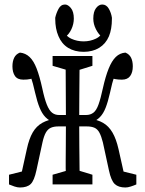

<svg xmlns="http://www.w3.org/2000/svg" viewBox="-20 -771 645 852"><path d="M20 47.4V4.4L113.3 -19L66.9 36.6L99.1 -109.4Q108.9 -155.3 125.2 -183.3Q141.6 -211.4 167.5 -225.8Q193.4 -240.2 230 -245.1L218.3 -227.5Q196.8 -235.8 181.6 -251.2Q166.5 -266.6 155.8 -293Q145 -319.3 135.7 -359.9Q126 -403.8 116.7 -430.2Q107.4 -456.5 97.7 -476.1L144 -427.7Q125.5 -422.9 113.5 -420.2Q101.6 -417.5 83.5 -417.5Q57.6 -417.5 46.4 -433.8Q35.2 -450.2 35.2 -476.6Q35.2 -499 43 -514.9Q50.8 -530.8 68.4 -537.6Q93.3 -535.2 111.3 -518.1Q129.4 -501 142.6 -466.8Q155.8 -432.6 167.5 -379.4Q177.2 -333.5 187.7 -307.1Q198.2 -280.8 211.2 -270.8Q224.1 -260.7 241.7 -260.7H302.7V-210H238.3Q219.2 -210 205.8 -204.1Q192.4 -198.2 183.6 -182.9Q174.8 -167.5 168.5 -139.2L141.6 -15.1Q131.8 30.8 116 45.9Q100.1 61 68.4 61Q57.6 61 44.2 56.6Q30.8 52.2 20 47.4ZM585 47.4Q574.2 52.2 560.5 56.6Q546.9 61 536.6 61Q505.9 61 489.5 45.9Q473.1 30.8 463.4 -15.1L436.5 -139.2Q429.7 -166.5 421.1 -182.4Q412.6 -198.2 399.2 -204.1Q385.7 -210 365.7 -210H302.7V-260.7H362.3Q380.9 -260.7 394.3 -270.8Q407.7 -280.8 417.2 -307.4Q426.8 -334 436.5 -379.4Q448.2 -432.1 462.2 -466.6Q476.1 -501 493.9 -518.3Q511.7 -535.6 536.6 -537.6Q554.2 -530.3 561.8 -514.6Q569.3 -499 569.3 -476.6Q569.3 -449.7 557.6 -433.6Q545.9 -417.5 521 -417.5Q504.4 -417.5 491.7 -419.9Q479 -422.4 460.9 -427.7L507.3 -476.1Q497.6 -457 487.5 -430.9Q477.5 -404.8 468.3 -359.9Q459 -318.8 448.7 -292.7Q438.5 -266.6 423.3 -251.2Q408.2 -235.8 385.7 -227.5L375 -245.1Q412.6 -240.2 437.5 -225.8Q462.4 -211.4 479 -183.1Q495.6 -154.8 505.9 -109.4L538.6 36.6L490.7 -19L585 4.4ZM271 47.4Q272 25.4 272 -7.8Q272 -16.1 271.5 -24.9Q271.5 -27.8 271.5 -55.7Q271.5 -86.9 272 -121.6Q272.5 -156.2 272.5 -217.3V-254.9Q272.5 -300.8 272 -352.1Q271.5 -403.3 271.5 -449.5Q271.5 -495.6 271 -522.5H334Q333 -495.6 332.8 -449.5Q332.5 -403.3 332 -351.6Q331.5 -299.8 331.5 -254.9V-217.3Q331.5 -173.3 332 -121.6Q332.5 -69.8 333 -24.9Q333.5 20 334 47.4ZM213.4 47.4V4.4L294.9 -19H313.5L390.1 4.4V47.4ZM213.4 -479V-522.5H390.1V-479L313.5 -455.1H294.9ZM351.1 -541Q311 -541 282.2 -558.8Q253.4 -576.7 239.3 -610.8Q225.1 -643.6 225.1 -687.5Q225.1 -689.9 225.1 -692.4Q229.5 -712.4 239.7 -731.7Q250 -751 268.6 -751Q281.7 -751 294.7 -735.1Q307.6 -719.2 307.6 -688.5Q307.6 -664.6 296.9 -641.4Q286.1 -618.2 267.6 -605L252 -646Q271 -610.8 296.4 -599.1Q321.8 -587.4 351.1 -587.4Q380.4 -587.4 405.8 -599.6Q431.2 -611.8 450.2 -646L434.1 -605Q417.5 -618.2 405.8 -641.1Q394 -664.1 394 -688.5Q394 -719.2 406.2 -735.1Q418.5 -751 433.6 -751Q452.1 -751 462.9 -732.2Q473.6 -713.4 476.6 -692.4Q476.6 -689.9 476.6 -687.5Q476.6 -641.6 463.4 -609.9Q449.2 -576.7 420.2 -558.8Q391.1 -541 351.1 -541Z"/></svg>

Font: Scarab Serif
Style: Regular
Weight: 400
Designer: John Roberts
Foundry: Scarab
Version: 1.0